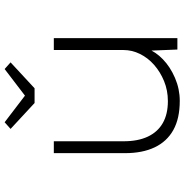

<svg xmlns="http://www.w3.org/2000/svg" viewBox="-4 -762 777 808"><g transform="rotate(-90 384.0 -358.5)"><path d="M363 10Q289 10 240.5 -17Q192 -44 167.5 -95.5Q143 -147 143 -220V-520H193V-226Q193 -166 212.5 -124.5Q232 -83 269.5 -61.5Q307 -40 362 -40Q407 -40 446 -56Q485 -72 514.5 -98Q544 -124 560.5 -157.5Q577 -191 577 -227V-520H627V0H579L574 -125L582 -126Q570 -92 538 -61Q506 -30 459.5 -10Q413 10 363 10ZM354 -601 245 -702 273 -727 400 -630H370L497 -727L525 -702L416 -601Z"/></g></svg>

Font: Lexend Giga ExtraLight
Style: Regular
Weight: 250
Version: Version 1.007